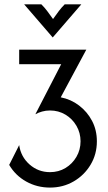

<svg xmlns="http://www.w3.org/2000/svg" viewBox="-20 -645 498 882"><path d="M209.7 216.7Q150 216.7 100.3 188.9Q50.7 161.1 22.2 112.5Q22.2 112.5 68.1 21.5Q75.7 75 115.6 110.4Q155.6 145.8 209.7 145.8Q249.3 145.8 280.9 126.7Q312.5 107.6 331.2 75.3Q350 43.1 350 4.2Q350 -34.7 331.2 -67Q312.5 -99.3 280.6 -118.4Q248.6 -137.5 209.7 -137.5Q190.3 -137.5 173.3 -132.6Q156.2 -127.8 142.4 -120.1Q142.4 -120.1 261.1 -350Q261.1 -350 68.1 -350Q68.1 -350 68.1 -416.7Q68.1 -416.7 376.4 -416.7Q376.4 -416.7 259 -197.9Q305.6 -188.9 343.1 -160.4Q380.6 -131.9 402.8 -89.9Q425 -47.9 425 4.2Q425 63.9 395.8 112.2Q366.7 160.4 318.1 188.5Q269.4 216.7 209.7 216.7ZM222.2 -472.9 91 -625H170.1Q184.7 -610.4 196.5 -594.8Q208.3 -579.2 223.6 -557.6Q238.9 -579.2 250.7 -594.8Q262.5 -610.4 277.1 -625H353.5Z"/></svg>

Font: co2trust
Style: Regular
Weight: 400
Designer: Kristian Moeller
Foundry: Dicotype
Version: Version 1.000